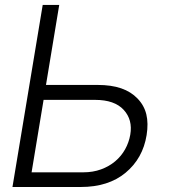

<svg xmlns="http://www.w3.org/2000/svg" viewBox="-20 -747 681 767"><path d="M150.6 -727.3H216.6L163.7 -407.7H370Q424.7 -407.7 464 -394.2Q503.2 -380.7 529.5 -353.3Q556.1 -325.6 564.6 -290Q573.2 -254.3 565.7 -207.4Q550.8 -114.3 481.5 -56.8Q413 0 302.6 0H29.8ZM312.5 -58.6Q351.6 -58.6 383.9 -70.5Q416.2 -82.4 440.3 -102.8Q464.5 -123.2 479.8 -150.6Q495 -177.9 500.4 -208.8Q510.7 -268.5 474.1 -308.2Q437.5 -348 360.1 -348H154.1L106.2 -58.6Z"/></svg>

Font: Inter P Light
Style: Italic
Weight: 300
Italic angle: 9.39999°
Designer: Rasmus Andersson
Foundry: rsms
Version: Version 3.018;git-588b23468